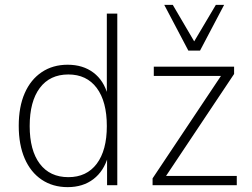

<svg xmlns="http://www.w3.org/2000/svg" viewBox="-20 -761 1034 789"><path d="M258 8Q197 8 151.5 -22.5Q106 -53 81.5 -109.5Q57 -166 57 -244Q57 -322 81.5 -378Q106 -434 151.5 -464.5Q197 -495 258 -495Q321 -495 364 -462.5Q407 -430 423 -370H419V-705H462V0H420V-118H424Q407 -58 364 -25Q321 8 258 8ZM261 -33Q336 -33 377.5 -88Q419 -143 419 -243Q419 -344 377.5 -399.5Q336 -455 261 -455Q185 -455 143.5 -399.5Q102 -344 102 -243Q102 -143 143.5 -88Q185 -33 261 -33ZM607 0V-28L898 -464L901 -449H612V-487H942V-457L651 -21L647 -38H953V0ZM754 -553 655 -741H690L778 -591L867 -741H901L802 -553Z"/></svg>

Font: Nunito Sans 10pt SemiCondensed ExtraLight
Style: Regular
Weight: 250
Width: 4
Designer: Vernon Adams
Foundry: Vernon Adams
Version: Version 3.101;gftools[0.9.27]